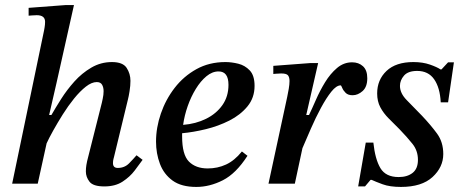

<svg xmlns="http://www.w3.org/2000/svg" viewBox="-20 -725 1820 758"><path d="M392 11Q348 11 333.5 -7.5Q319 -26 319 -48Q319 -61 321 -73.5Q323 -86 324 -89L382 -319Q382 -319 385.5 -335Q389 -351 389 -365Q389 -380 383 -390.5Q377 -401 362 -401Q342 -401 319 -383Q296 -365 272.5 -336Q249 -307 228 -273.5Q207 -240 190 -209.5Q173 -179 164 -159L129 0H28L154 -605Q154 -605 156 -616.5Q158 -628 158 -639Q158 -665 125 -665Q116 -665 104.5 -664Q93 -663 93 -663V-694L239 -705H272L203 -397L174 -271H183Q199 -299 221.5 -334.5Q244 -370 273.5 -403Q303 -436 340.5 -458Q378 -480 422 -480Q465 -480 480 -457Q495 -434 495 -406Q495 -387 491.5 -365Q488 -343 485 -332L430 -105Q430 -105 428 -97.5Q426 -90 426 -81Q426 -62 445 -62Q472 -62 490 -80.5Q508 -99 519 -112L543 -94Q530 -76 511.5 -51.5Q493 -27 464 -8Q435 11 392 11Z M755 13Q696 13 661.5 -12Q627 -37 611.5 -78Q596 -119 596 -166Q596 -221 615 -276.5Q634 -332 669.5 -378Q705 -424 755.5 -452Q806 -480 870 -480Q894 -480 920.5 -473.5Q947 -467 966 -447Q985 -427 985 -386Q985 -339 957 -305Q929 -271 885.5 -249Q842 -227 792.5 -215Q743 -203 699 -199Q699 -193 699 -186Q699 -114 726 -87Q753 -60 800 -60Q839 -60 872.5 -75.5Q906 -91 935 -127L957 -110Q912 -40 860 -13.5Q808 13 755 13ZM703 -232Q753 -236 793.5 -256Q834 -276 858 -310Q882 -344 882 -390Q882 -443 843 -443Q818 -443 795 -424Q772 -405 753 -374Q734 -343 721 -306Q708 -269 703 -232Z M1144 0H1040L1114 -343Q1117 -357 1120 -374.5Q1123 -392 1123 -405Q1123 -420 1117 -427.5Q1111 -435 1090 -435Q1082 -435 1070.5 -434Q1059 -433 1059 -433V-465L1205 -476H1236L1189 -271H1200Q1212 -296 1227.5 -331.5Q1243 -367 1263.5 -400.5Q1284 -434 1310.5 -456.5Q1337 -479 1370 -479Q1396 -479 1413 -463.5Q1430 -448 1430 -416Q1430 -382 1411.5 -365.5Q1393 -349 1372 -349Q1354 -349 1344.5 -358.5Q1335 -368 1331 -378Q1327 -388 1325 -388Q1308 -388 1288 -363Q1268 -338 1247 -299Q1226 -260 1207.5 -217.5Q1189 -175 1174 -140Z M1563 13Q1519 13 1490.5 2.5Q1462 -8 1447 -15H1443L1421 11H1394L1424 -162H1454Q1461 -96 1482 -61Q1503 -26 1554 -26Q1588 -26 1609 -42.5Q1630 -59 1630 -94Q1630 -130 1608.5 -157Q1587 -184 1557 -215Q1535 -237 1514.5 -257.5Q1494 -278 1481.5 -301.5Q1469 -325 1469 -356Q1469 -410 1506 -445Q1543 -480 1612 -480Q1649 -480 1677.5 -470Q1706 -460 1719 -451H1723L1749 -479H1772L1749 -321H1720Q1717 -379 1694 -412Q1671 -445 1627 -445Q1591 -445 1575 -426.5Q1559 -408 1559 -386Q1559 -357 1585.5 -330Q1612 -303 1646 -268Q1681 -231 1705.5 -197.5Q1730 -164 1730 -117Q1730 -65 1687.5 -26Q1645 13 1563 13Z"/></svg>

Font: STIX Two Text Medium
Style: Italic
Weight: 500
Italic angle: -12°
Designer: Ross Mills, John Hudson & Paul Hanslow, Tiro Typeworks Ltd; with prior portions MicroPress Inc. and Coen Hoffman, Elsevi
Foundry: Tiro Typeworks Ltd
Version: Version 2.13 b171